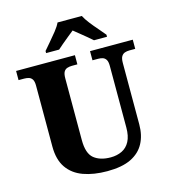

<svg xmlns="http://www.w3.org/2000/svg" viewBox="-133 -1038 1026 1154"><g transform="rotate(-15 379.5 -460.5)"><path d="M392 10Q307 10 243.5 -13Q180 -36 145 -86.5Q110 -137 110 -219V-598Q110 -624 102 -636.5Q94 -649 81 -653Q68 -657 52 -657H17V-714H383V-657H349Q333 -657 319.5 -652.5Q306 -648 298.5 -635Q291 -622 291 -594V-210Q291 -127 329 -96Q367 -65 433 -65Q472 -65 503 -80Q534 -95 551.5 -128Q569 -161 569 -214V-598Q569 -624 561 -636.5Q553 -649 540.5 -653Q528 -657 512 -657H477V-714H743V-657H707Q691 -657 678 -652.5Q665 -648 657 -635Q649 -622 649 -594V-212Q649 -145 622.5 -95Q596 -45 540 -17.5Q484 10 392 10ZM219 -784Q235 -803 257.5 -829Q280 -855 301.5 -882Q323 -909 333 -931H484Q495 -909 516 -882Q537 -855 560 -829Q583 -803 598 -784V-771H517Q505 -782 485 -798.5Q465 -815 444 -832Q423 -849 408 -861Q393 -849 372 -832Q351 -815 331.5 -798.5Q312 -782 300 -771H219Z"/></g></svg>

Font: Noto Serif Armenian ExtraBold
Style: Regular
Weight: 800
Version: Version 2.007